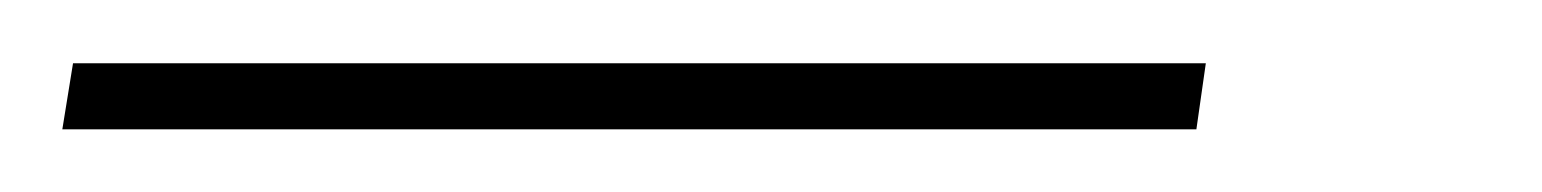

<svg xmlns="http://www.w3.org/2000/svg" viewBox="-31 59 490 61"><path d="M-11.2 100.1 -7.8 79.1H352.1L349.1 100.1Z"/></svg>

Font: Fira Sans Compressed Thin
Style: Italic
Weight: 100
Width: 3
Italic angle: -8°
Designer: Carrois Corporate & Edenspiekermann AG
Foundry: Carrois Corporate GbR & Edenspiekermann AG
Version: Version 4.203;PS 004.203;hotconv 1.0.88;makeotf.lib2.5.64775